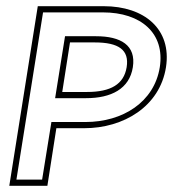

<svg xmlns="http://www.w3.org/2000/svg" viewBox="-20 -600 559 620"><path d="M10 0H133L162 -186H252C379 -186 496 -256 516 -383C535 -506 446 -580 315 -580H102ZM33 -20 119 -560H312C436 -560 513 -492 496 -383C478 -270 376 -206 256 -206H146L116 -20ZM158 -283H258C339 -283 398 -313 409 -383C420 -454 370 -483 290 -483H190ZM181 -303 206 -463H286C363 -463 398 -439 389 -383C380 -328 338 -303 261 -303Z"/></svg>

Font: Charger Pro
Style: OlObl
Weight: 900
Designer: Jasper
Foundry: Cannot Into Space Fonts
Version: Version 1.09